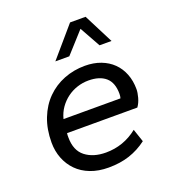

<svg xmlns="http://www.w3.org/2000/svg" viewBox="-129 -796 819 906"><g transform="rotate(-20 280.0 -343.0)"><path d="M263 10Q212 10 172 -5.5Q132 -21 105 -48.5Q78 -76 63.5 -113Q49 -150 49 -193Q49 -260 70 -313.5Q91 -367 128 -404Q165 -441 214.5 -460.5Q264 -480 320 -480Q364 -480 399.5 -466.5Q435 -453 460 -428.5Q485 -404 498.5 -369.5Q512 -335 512 -293Q512 -276 505.5 -252Q499 -228 486 -210H133Q132 -205 132 -199.5Q132 -194 132 -189Q132 -123 172 -92Q212 -61 275 -61Q364 -61 434 -117L456 -52Q415 -21 368 -5.5Q321 10 263 10ZM312 -409Q283 -409 255.5 -400Q228 -391 205 -374Q182 -357 165 -333Q148 -309 140 -278H426Q429 -287 429 -300Q429 -356 398.5 -382.5Q368 -409 312 -409ZM419 -547 361 -651 267 -547H197L325 -696H403L479 -547Z"/></g></svg>

Font: Celebes
Style: Italic
Weight: 400
Italic angle: -10°
Designer: Anugrah Pasau
Foundry: Lafontype
Version: Version 1.000; ttfautohint (v1.8.4)